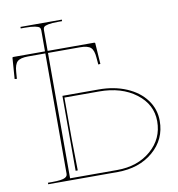

<svg xmlns="http://www.w3.org/2000/svg" viewBox="-84 -836 848 913"><g transform="rotate(-10 340.0 -380.0)"><path d="M75.2 0V-7.3H95.2Q119.6 -7.3 135.5 -9.5Q151.4 -11.7 158.4 -15.9Q165.5 -20 167.7 -24.4Q169.9 -28.8 169.9 -35.2V-615.2H86.4Q49.3 -615.2 34.9 -602.1Q20.5 -588.9 18.1 -552.7L15.6 -519.5L4.9 -520.5L12.2 -620.6Q12.2 -625 17.1 -625H169.9V-726.6Q169.9 -735.4 165.3 -740.5Q160.6 -745.6 143.8 -749Q127 -752.4 95.2 -752.4H75.2V-759.8H274.9V-752.4H257.3Q225.6 -752.4 208.7 -749Q191.9 -745.6 187.3 -740.5Q182.6 -735.4 182.6 -726.6V-625H407.2Q412.1 -625 412.1 -620.6L418.9 -520.5L408.7 -519.5L405.8 -552.7Q403.3 -588.9 388.9 -602.1Q374.5 -615.2 337.4 -615.2H182.6V-9.8H410.2Q508.8 -9.8 573.2 -65.2Q637.7 -120.6 637.7 -205.1Q637.7 -286.6 567.9 -339.6Q498 -392.6 390.1 -392.6H222.7V-189.9L225.1 -40.5H214.8V-402.3H390.1Q464.4 -402.3 523.9 -377Q583.5 -351.6 616.7 -306.6Q649.9 -261.7 649.9 -205.1Q649.9 -115.7 582.3 -57.9Q514.6 0 410.2 0Z"/></g></svg>

Font: ZnikomitNo25
Style: Regular
Weight: 100
Designer: gluk
Foundry: gluk
Version: Version 0.56